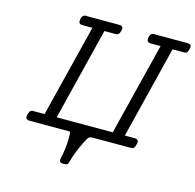

<svg xmlns="http://www.w3.org/2000/svg" viewBox="-123 -811 1152 1132"><g transform="rotate(15 453.5 -245.0)"><path d="M79.1 -18.1Q79.1 -20 80.1 -27.1Q81.1 -34.2 85 -44.2Q88.9 -54.2 94.2 -58.1Q98.1 -61 107.9 -61H178.2L318.8 -625H263.2Q254.4 -625 249.3 -626Q244.1 -627 240 -630.9Q235.8 -634.8 235.8 -644Q235.8 -671.9 250 -680.2Q256.8 -684.1 267.1 -684.1Q268.1 -684.1 270 -683.6Q272 -683.1 272.9 -683.1H465.8Q489.7 -683.1 490.2 -666Q490.2 -658.2 486.8 -648.9Q481.9 -626 461.9 -625H392.1L252 -61H594.2L734.9 -625H679.2Q670.4 -625 665.3 -626Q660.2 -627 656 -630.9Q651.9 -634.8 651.9 -644Q651.9 -671.9 666 -680.2Q672.9 -684.1 683.1 -684.1Q684.1 -684.1 686 -683.6Q688 -683.1 689 -683.1H881.8Q906.7 -683.1 907.2 -666Q907.2 -659.2 903.1 -645.5Q898.9 -631.8 892.1 -627.9Q886.2 -625 877.9 -625H808.1L668 -61H725.1Q751 -61 751 -43.9Q751 -36.1 748 -26.9Q743.2 -9.8 738 -4.9Q732.9 0 717.8 0H487.8Q471.7 0 464.4 7.1Q457 14.2 441.9 45.2Q426.8 76.2 415.8 103.5Q404.8 130.9 400.4 145.5Q396 160.2 393.1 171.6Q390.1 183.1 386.5 187Q382.8 190.9 377.9 192.4Q373 193.8 360.8 193.8Q335.9 193.8 335.9 176.8Q335.9 172.9 340.1 155Q344.2 137.2 348.6 105.2Q353 73.2 353 36.1Q353 18.1 350.1 0H103Q79.1 0 79.1 -18.1Z"/></g></svg>

Font: CMU Concrete
Style: Italic
Weight: 500
Italic angle: -14.04°
Version: Version 0.7.0